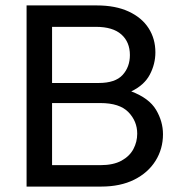

<svg xmlns="http://www.w3.org/2000/svg" viewBox="-20 -688 653 708"><path d="M78 0V-668H337Q406 -668 454.5 -645.5Q503 -623 528 -584Q553 -545 553 -495Q553 -452 532.5 -413Q512 -374 464 -351Q530 -326 555.5 -283Q581 -240 581 -193Q581 -139 553.5 -95Q526 -51 475 -25.5Q424 0 353 0ZM172 -79H350Q398 -79 428 -95.5Q458 -112 472 -138.5Q486 -165 486 -195Q486 -241 453.5 -274.5Q421 -308 350 -308H172ZM172 -382H344Q405 -382 432 -411.5Q459 -441 459 -485Q459 -533 427.5 -561Q396 -589 334 -589H172Z"/></svg>

Font: Atkinson Hyperlegible Next
Style: Regular
Weight: 400
Designer: Elliott Scott, Megan Eiswerth, Linus Boman, Theodore Petrosky, Letters from Sweden
Foundry: Applied Design Works, Letters from Sweden
Version: Version 2.001